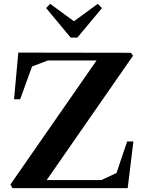

<svg xmlns="http://www.w3.org/2000/svg" viewBox="-20 -980 747 1000"><path d="M34.2 -19 44.9 0H645L674.8 -243.2H642.1L586.9 -79.1L507.8 -42H223.1L672.9 -689.9L662.1 -705.1L75.2 -706.1V-705.1L53.2 -462.9H85L147 -633.8L229 -665H482.9ZM220.2 -938 348.1 -784.2H382.8L511.2 -938L488.8 -960L365.2 -869.1L241.2 -960Z"/></svg>

Font: Ortica Angular Bold
Style: Regular
Weight: 700
Designer: Benedetta Bovani
Foundry: Collletttivo
Version: Version 2.000;Glyphs 3.1.2 (3151)